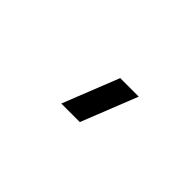

<svg xmlns="http://www.w3.org/2000/svg" viewBox="-13 -1151 531 531"><g transform="rotate(45 253.0 -885.5)"><path d="M272 -802.5H199.5L265 -967.5H337.5Z"/></g></svg>

Font: Vela Sans Med
Style: Regular
Weight: 500
Designer: Principal design: Mikhail Sharanda - project Manrope.
Design modification: Ravid Balaliev
Foundry: Mikhail Sharanda
Version: Version 1.001